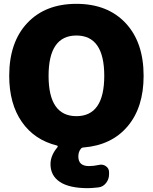

<svg xmlns="http://www.w3.org/2000/svg" viewBox="-20 -760 796 1000"><path d="M233 -365Q233 -155 378 -155Q523 -155 523 -365Q523 -575 378 -575Q233 -575 233 -365ZM728 -365Q728 -201 645 -102.5Q562 -4 416 8Q406 8 401 15Q388 31 388 55Q388 105 443 105Q468 105 495 99Q515 94 531.5 105.5Q548 117 548 137V148Q548 173 532.5 193Q517 213 493 216Q457 220 438 220Q341 220 292 187.5Q243 155 243 95Q243 50 279 7Q281 5 280.5 2Q280 -1 277 -2Q159 -31 93.5 -125.5Q28 -220 28 -365Q28 -540 122 -640Q216 -740 378 -740Q540 -740 634 -640Q728 -540 728 -365Z"/></svg>

Font: Rounded Mplus 1c Black
Style: Regular
Weight: 900
Version: Version 1.059.20150529